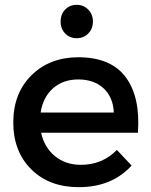

<svg xmlns="http://www.w3.org/2000/svg" viewBox="-20 -774 628 798"><path d="M304.2 -536.1Q440.9 -536.1 502.4 -453.4Q564 -370.6 553.2 -222.2H150.9Q164.6 -160.6 208.7 -124.8Q252.9 -88.9 315.9 -88.9Q405.3 -88.9 465.8 -150.9L526.9 -85.9Q445.3 3.9 307.1 3.9Q184.6 3.9 109.9 -70.3Q35.2 -144.5 35.2 -265.1Q35.2 -385.7 110.1 -460.4Q185.1 -535.2 304.2 -536.1ZM148.9 -306.2H453.1Q450.2 -370.1 410.4 -407Q370.6 -443.8 305.2 -443.8Q242.2 -443.8 200.4 -407Q158.7 -370.1 148.9 -306.2ZM231.9 -684.1Q231.9 -714.8 251 -734.4Q270 -753.9 298.8 -753.9Q327.6 -753.9 346.9 -734.1Q366.2 -714.4 366.2 -684.1Q366.2 -654.3 346.9 -634.8Q327.6 -615.2 298.8 -615.2Q270 -615.2 251 -634.8Q231.9 -654.3 231.9 -684.1Z"/></svg>

Font: Trueno
Style: Rg
Weight: 400
Designer: Julieta Ulanovsky
Foundry: Julieta Ulanovsky
Version: Version 3.001b